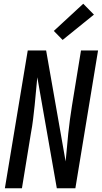

<svg xmlns="http://www.w3.org/2000/svg" viewBox="-20 -1004 543 1024"><path d="M6 0 128 -735H226L330 -143Q334 -180 337 -217Q340 -254 344 -291.5Q348 -329 353 -366.5Q358 -404 364 -441L412 -735H503L382 0H283L179 -592Q175 -555 172 -518Q169 -481 165 -443.5Q161 -406 156.5 -368.5Q152 -331 145 -294L97 0ZM314 -791 267 -839 424 -984 481 -926Z"/></svg>

Font: Iosevka SS04 Medium Oblique
Style: Regular
Weight: 500
Italic angle: -9°
Monospace: yes
Designer: Belleve Invis
Foundry: Belleve Invis
Version: Version 19.0.0; ttfautohint (v1.8.4)